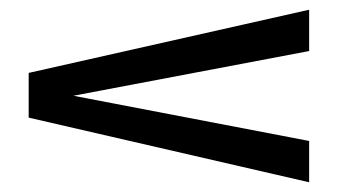

<svg xmlns="http://www.w3.org/2000/svg" viewBox="-20 -508 712 395"><path d="M616 -403 131 -311 616 -218V-133L39 -266V-358L616 -488Z"/></svg>

Font: Sarpanch Medium
Style: Regular
Weight: 500
Designer: Manushi Parikh (Devanagari and Latin), Jyotish Sonowal (Devanagari)
Foundry: Indian Type Foundry
Version: Version 2.004;PS 1.0;hotconv 1.0.78;makeotf.lib2.5.61930; tt